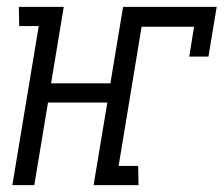

<svg xmlns="http://www.w3.org/2000/svg" viewBox="-20 -540 652 560"><path d="M16 0 93 -464H36L35 -520H166L129 -297H302L339 -520H612L588 -375H532L546 -462H393L326 -56H383L384 0H253L293 -241H120L80 0Z"/></svg>

Font: Iosevka HT Light Extended
Style: Italic
Weight: 300
Width: 7
Italic angle: -9°
Monospace: yes
Designer: Belleve Invis
Foundry: Belleve Invis
Version: Version 32.3.0; ttfautohint (v1.8.4)